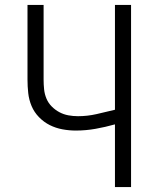

<svg xmlns="http://www.w3.org/2000/svg" viewBox="-20 -755 640 775"><path d="M444 0V-253Q405 -242 365.5 -235Q326 -228 286 -228Q259 -228 232 -233Q205 -238 181 -250Q157 -262 137.5 -282Q118 -302 107.5 -327Q97 -352 94 -379Q91 -406 91 -433V-735H156V-433Q156 -414 158 -394.5Q160 -375 167.5 -357Q175 -339 189 -325Q203 -311 220 -302Q237 -293 256 -289.5Q275 -286 295 -286Q333 -286 370 -294.5Q407 -303 444 -312V-735H509V0Z"/></svg>

Font: Iosevka Aile Custom Light
Style: Regular
Weight: 300
Designer: Belleve Invis
Foundry: Belleve Invis
Version: Version 17.0.2; ttfautohint (v1.8.3)